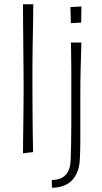

<svg xmlns="http://www.w3.org/2000/svg" viewBox="-20 -715 477 894"><path d="M87 -1Q87 -24 87.5 -58Q88 -92 88.5 -134Q89 -176 89.5 -220.5Q90 -265 90 -309Q90 -349 89.5 -399Q89 -449 88.5 -502.5Q88 -556 87.5 -606Q87 -656 87 -695H135Q135 -656 134 -606.5Q133 -557 132 -503Q131 -449 131 -398.5Q131 -348 131 -309Q131 -256 131.5 -199.5Q132 -143 132.5 -92Q133 -41 134 -7ZM222 159 221 123Q248 123 267 113.5Q286 104 297 83.5Q308 63 309 30Q310 5 311 -36.5Q312 -78 312 -135.5Q312 -193 312 -265Q312 -338 312 -395Q312 -452 311 -484.5Q310 -517 310 -517H359Q359 -517 358 -484Q357 -451 355.5 -394Q354 -337 354 -265Q354 -222 354 -186Q354 -150 354 -120.5Q354 -91 354 -66Q354 -41 353.5 -19.5Q353 2 352 22Q351 57 341 83Q331 109 314.5 125.5Q298 142 274.5 150.5Q251 159 222 159ZM310 -607 308 -682 359 -685 358 -610Z"/></svg>

Font: Truculenta ExtraLight
Style: Regular
Weight: 250
Version: Version 1.002